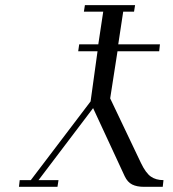

<svg xmlns="http://www.w3.org/2000/svg" viewBox="-20 -722 667 742"><path d="M53.2 0 56.2 -25.9H99.1L330.1 -330.1L356.9 -523.9H282.2L286.1 -550.8H359.9L378.9 -676.8H304.2L308.1 -702.1H502L498 -676.8H456.1L437 -550.8H598.1L595.2 -523.9H434.1L405.8 -341.8L524.9 -91.8Q543.5 -53.2 563 -39.6Q582.5 -25.9 611.8 -25.9L608.9 0H536.1Q508.8 0 490.7 -9Q472.7 -18.1 461.9 -41L339.8 -304.2L128.9 -25.9H206.1L202.1 0Z"/></svg>

Font: Dehuti
Style: Italic
Weight: 400
Version: Version 1.2